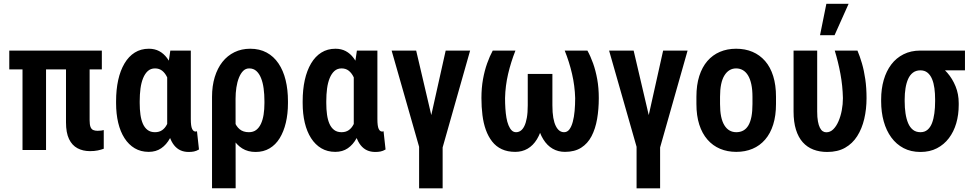

<svg xmlns="http://www.w3.org/2000/svg" viewBox="-20 -797 5165 1020"><path d="M521 -528.3V-428.2H29.3V-528.3ZM224.6 -528.3V0H99.6V-528.3ZM330.6 -528.3H456.1V-158.7Q456.1 -135.3 460.7 -123Q465.3 -110.8 474.9 -106.4Q484.4 -102.1 498 -102.1Q508.8 -102.1 517.8 -103.3Q526.9 -104.5 531.2 -106V-6.8Q516.6 -1.5 499.3 2.2Q481.9 5.9 458 5.9Q420.4 5.9 391.6 -9.5Q362.8 -24.9 346.7 -58.3Q330.6 -91.8 330.6 -147Z M596.7 -249V-259.3Q596.7 -320.8 607.9 -371.6Q619.1 -422.4 641.4 -460Q663.6 -497.6 696 -517.8Q728.5 -538.1 771 -538.1Q801.8 -538.1 825.7 -525.4Q849.6 -512.7 867.4 -488.8Q885.3 -464.8 897.5 -431.6Q909.7 -398.4 917.5 -357.7Q925.3 -316.9 929.2 -270V-247.6Q923.8 -191.9 912.8 -144.5Q901.9 -97.2 883.1 -62.7Q864.3 -28.3 836.4 -9.3Q808.6 9.8 770 9.8Q728 9.8 695.8 -9.3Q663.6 -28.3 641.4 -63Q619.1 -97.7 607.9 -145Q596.7 -192.4 596.7 -249ZM722.2 -259.3V-249Q722.2 -216.3 726.1 -188Q730 -159.7 739.3 -138.9Q748.5 -118.2 764.2 -106.4Q779.8 -94.7 803.2 -94.7Q825.7 -94.7 841.3 -105.5Q856.9 -116.2 866.9 -136Q877 -155.8 883.3 -182.4Q889.6 -209 893.1 -239.7V-273.9Q890.6 -307.6 884.3 -336.7Q877.9 -365.7 867.4 -387.5Q856.9 -409.2 841.3 -421.4Q825.7 -433.6 803.7 -433.6Q780.8 -433.6 765.4 -419.7Q750 -405.8 740.2 -381.8Q730.5 -357.9 726.3 -326.7Q722.2 -295.4 722.2 -259.3ZM884.8 -528.3H993.7V-165Q993.7 -145.5 995.4 -132.6Q997.1 -119.6 1000.7 -112.1Q1004.4 -104.5 1009 -101.3Q1013.7 -98.1 1019.5 -98.1Q1022 -98.1 1023.7 -98.9Q1025.4 -99.6 1026.4 -100.1L1037.1 -2.9Q1022.9 5.4 1010.3 7.8Q997.6 10.3 982.4 10.3Q958 10.3 938.7 1.5Q919.4 -7.3 904.8 -25.6Q890.1 -43.9 880.6 -72.3Q871.1 -100.6 868.2 -140.1V-415Z M1106.4 203.1V-282.2Q1106.4 -340.3 1120.8 -387.5Q1135.3 -434.6 1161.6 -468Q1188 -501.5 1225.6 -519.8Q1263.2 -538.1 1309.1 -538.1Q1358.9 -538.1 1396.5 -517.8Q1434.1 -497.6 1459.5 -460Q1484.9 -422.4 1497.3 -371.6Q1509.8 -320.8 1509.8 -259.3V-249Q1509.8 -192.4 1498.5 -145Q1487.3 -97.7 1465.8 -62.7Q1444.3 -27.8 1412.1 -8.8Q1379.9 10.3 1337.9 10.3Q1296.9 10.3 1266.8 -8.5Q1236.8 -27.3 1216.8 -61Q1196.8 -94.7 1184.6 -140.9Q1172.4 -187 1166.5 -242.2Q1168.5 -241.7 1179.2 -235.6Q1189.9 -229.5 1200.7 -223.6Q1211.4 -217.8 1211.9 -217.8Q1214.8 -182.6 1224.4 -154.5Q1233.9 -126.5 1252.9 -110.6Q1272 -94.7 1302.2 -94.7Q1325.2 -94.7 1340.8 -106.4Q1356.4 -118.2 1366.2 -139.2Q1376 -160.2 1380.4 -188.2Q1384.8 -216.3 1384.8 -249V-259.3Q1384.8 -295.4 1380.6 -326.7Q1376.5 -357.9 1366.9 -381.8Q1357.4 -405.8 1342 -419.7Q1326.7 -433.6 1303.7 -433.6Q1285.2 -433.6 1271.7 -420.2Q1258.3 -406.7 1249.3 -384Q1240.2 -361.3 1235.8 -332.3Q1231.4 -303.2 1231.4 -272.5L1231.9 203.1Z M1587.9 -249V-259.3Q1587.9 -320.8 1599.1 -371.6Q1610.4 -422.4 1632.6 -460Q1654.8 -497.6 1687.3 -517.8Q1719.7 -538.1 1762.2 -538.1Q1793 -538.1 1816.9 -525.4Q1840.8 -512.7 1858.6 -488.8Q1876.5 -464.8 1888.7 -431.6Q1900.9 -398.4 1908.7 -357.7Q1916.5 -316.9 1920.4 -270V-247.6Q1915 -191.9 1904.1 -144.5Q1893.1 -97.2 1874.3 -62.7Q1855.5 -28.3 1827.6 -9.3Q1799.8 9.8 1761.2 9.8Q1719.2 9.8 1687 -9.3Q1654.8 -28.3 1632.6 -63Q1610.4 -97.7 1599.1 -145Q1587.9 -192.4 1587.9 -249ZM1713.4 -259.3V-249Q1713.4 -216.3 1717.3 -188Q1721.2 -159.7 1730.5 -138.9Q1739.7 -118.2 1755.4 -106.4Q1771 -94.7 1794.4 -94.7Q1816.9 -94.7 1832.5 -105.5Q1848.1 -116.2 1858.2 -136Q1868.2 -155.8 1874.5 -182.4Q1880.9 -209 1884.3 -239.7V-273.9Q1881.8 -307.6 1875.5 -336.7Q1869.1 -365.7 1858.6 -387.5Q1848.1 -409.2 1832.5 -421.4Q1816.9 -433.6 1794.9 -433.6Q1772 -433.6 1756.6 -419.7Q1741.2 -405.8 1731.4 -381.8Q1721.7 -357.9 1717.5 -326.7Q1713.4 -295.4 1713.4 -259.3ZM1876 -528.3H1984.9V-165Q1984.9 -145.5 1986.6 -132.6Q1988.3 -119.6 1991.9 -112.1Q1995.6 -104.5 2000.2 -101.3Q2004.9 -98.1 2010.7 -98.1Q2013.2 -98.1 2014.9 -98.9Q2016.6 -99.6 2017.6 -100.1L2028.3 -2.9Q2014.2 5.4 2001.5 7.8Q1988.8 10.3 1973.6 10.3Q1949.2 10.3 1929.9 1.5Q1910.6 -7.3 1896 -25.6Q1881.3 -43.9 1871.8 -72.3Q1862.3 -100.6 1859.4 -140.1V-415Z M2331.5 -47.9V203.6H2206.5V-47.9ZM2258.3 -127.9 2347.7 -528.3H2477.5L2327.6 0H2244.1ZM2190.9 -528.3 2285.2 -126 2294.4 0H2211.4L2060.5 -528.3Z M2980 -528.3H3100.6Q3117.2 -498.5 3130.9 -460.2Q3144.5 -421.9 3152.8 -376Q3161.1 -330.1 3161.1 -275.9Q3161.1 -216.8 3152.1 -164.8Q3143.1 -112.8 3122.6 -73.5Q3102.1 -34.2 3067.4 -12.2Q3032.7 9.8 2981.4 9.8Q2944.8 9.8 2915.8 -7.1Q2886.7 -23.9 2866.2 -56.9Q2845.7 -89.8 2835 -137.7Q2824.2 -185.5 2824.2 -248V-404.3H2914.6V-237.8Q2914.6 -198.2 2919.4 -171.1Q2924.3 -144 2932.9 -127.2Q2941.4 -110.4 2952.4 -102.5Q2963.4 -94.7 2976.6 -94.7Q2993.7 -94.7 3004.9 -109.6Q3016.1 -124.5 3022.9 -149.9Q3029.8 -175.3 3032.7 -208Q3035.6 -240.7 3035.6 -275.9Q3033.7 -341.3 3019 -404.5Q3004.4 -467.8 2980 -528.3ZM2597.7 -528.3H2718.3Q2694.3 -467.8 2679.4 -404.5Q2664.6 -341.3 2663.1 -275.9Q2663.1 -247.6 2664.8 -220.9Q2666.5 -194.3 2670.4 -171.6Q2674.3 -148.9 2681.4 -131.6Q2688.5 -114.3 2698.2 -104.5Q2708 -94.7 2721.7 -94.7Q2734.9 -94.7 2746.1 -102.5Q2757.3 -110.4 2765.6 -127.2Q2773.9 -144 2778.8 -171.1Q2783.7 -198.2 2783.7 -237.8V-404.3H2874.5V-248Q2874.5 -185.5 2863.5 -137.7Q2852.5 -89.8 2832.3 -56.9Q2812 -23.9 2783 -7.1Q2753.9 9.8 2717.3 9.8Q2676.3 9.8 2645.8 -4.4Q2615.2 -18.6 2594.5 -45.2Q2573.7 -71.8 2561 -107.2Q2548.3 -142.6 2543 -185.5Q2537.6 -228.5 2537.6 -275.9Q2537.6 -330.1 2545.9 -376Q2554.2 -421.9 2567.9 -460.2Q2581.5 -498.5 2597.7 -528.3Z M3486.8 -47.9V203.6H3361.8V-47.9ZM3413.6 -127.9 3502.9 -528.3H3632.8L3482.9 0H3399.4ZM3346.2 -528.3 3440.4 -126 3449.7 0H3366.7L3215.8 -528.3Z M3679.7 -244.6V-283.2Q3679.7 -345.2 3694.8 -392.8Q3710 -440.4 3737.8 -472.7Q3765.6 -504.9 3804.4 -521.5Q3843.3 -538.1 3890.6 -538.1Q3939 -538.1 3977.8 -521.5Q4016.6 -504.9 4044.7 -472.7Q4072.8 -440.4 4087.6 -392.8Q4102.5 -345.2 4102.5 -283.2V-244.6Q4102.5 -182.6 4087.6 -135.3Q4072.8 -87.9 4044.7 -55.4Q4016.6 -22.9 3977.8 -6.6Q3939 9.8 3891.6 9.8Q3844.2 9.8 3805.4 -6.6Q3766.6 -22.9 3738.3 -55.4Q3710 -87.9 3694.8 -135.3Q3679.7 -182.6 3679.7 -244.6ZM3805.2 -283.2V-244.6Q3805.2 -206.1 3811 -178Q3816.9 -149.9 3828.4 -131.3Q3839.8 -112.8 3855.7 -103.8Q3871.6 -94.7 3891.6 -94.7Q3913.1 -94.7 3929.2 -103.8Q3945.3 -112.8 3956.1 -131.3Q3966.8 -149.9 3972.2 -178Q3977.5 -206.1 3977.5 -244.6V-283.2Q3977.5 -320.8 3971.4 -349.1Q3965.3 -377.4 3954.1 -396Q3942.9 -414.6 3926.8 -424.1Q3910.6 -433.6 3890.6 -433.6Q3871.1 -433.6 3855.5 -424.1Q3839.8 -414.6 3828.4 -396Q3816.9 -377.4 3811 -349.1Q3805.2 -320.8 3805.2 -283.2Z M4195.8 -528.3H4321.3V-204.1Q4321.3 -173.3 4325.2 -152.3Q4329.1 -131.3 4335.7 -118.4Q4342.3 -105.5 4350.8 -99.9Q4359.4 -94.2 4369.6 -94.2Q4390.6 -94.2 4406.7 -110.1Q4422.9 -126 4434.3 -152.3Q4445.8 -178.7 4451.9 -210.7Q4458 -242.7 4458 -275.9Q4456.5 -341.3 4444.8 -404.5Q4433.1 -467.8 4414.6 -528.3H4535.2Q4547.9 -498.5 4559.1 -460.2Q4570.3 -421.9 4576.9 -376Q4583.5 -330.1 4583.5 -275.9Q4583.5 -217.3 4571.3 -165.3Q4559.1 -113.3 4533.9 -73.7Q4508.8 -34.2 4469.5 -12Q4430.2 10.3 4374.5 10.3Q4334 10.3 4301 -2.4Q4268.1 -15.1 4244.6 -41.3Q4221.2 -67.4 4208.5 -108.2Q4195.8 -148.9 4195.8 -205.1ZM4336.4 -609.9 4370.1 -776.9H4488.3L4413.6 -609.9Z M4661.1 -258.8V-269Q4661.1 -324.7 4674.8 -372.1Q4688.5 -419.4 4714.8 -454.3Q4741.2 -489.3 4780.3 -508.8Q4819.3 -528.3 4869.1 -528.3Q4879.4 -523.9 4888.4 -509.8Q4897.5 -495.6 4912.4 -480.7Q4927.2 -465.8 4953.1 -458Q4985.4 -441.4 5012.5 -410.4Q5039.6 -379.4 5056.4 -338.4Q5073.2 -297.4 5073.2 -249.5V-239.3Q5073.2 -187.5 5060.1 -142.3Q5046.9 -97.2 5021 -63Q4995.1 -28.8 4957.3 -9.3Q4919.4 10.3 4870.1 10.3Q4819.3 10.3 4780.5 -10Q4741.7 -30.3 4715.1 -66.7Q4688.5 -103 4674.8 -152.1Q4661.1 -201.2 4661.1 -258.8ZM4786.1 -269V-258.8Q4786.1 -224.6 4790.5 -195.1Q4794.9 -165.5 4804.4 -142.8Q4814 -120.1 4830.1 -107.4Q4846.2 -94.7 4870.1 -94.7Q4892.1 -94.7 4907.2 -107.4Q4922.4 -120.1 4931.2 -142.8Q4939.9 -165.5 4943.8 -195.1Q4947.8 -224.6 4947.8 -258.8V-269Q4947.8 -300.3 4944.1 -328.1Q4940.4 -356 4931.4 -377.4Q4922.4 -398.9 4907.2 -411.1Q4892.1 -423.3 4869.6 -423.3Q4846.2 -423.3 4830.1 -411.1Q4814 -398.9 4804.4 -377.4Q4794.9 -356 4790.5 -328.1Q4786.1 -300.3 4786.1 -269ZM5106.4 -528.3V-423.3H4869.1V-528.3Z"/></svg>

Font: Roboto Condensed SemiBold
Style: Regular
Weight: 600
Designer: Christian Robertson
Foundry: Google
Version: Version 3.008; 2023